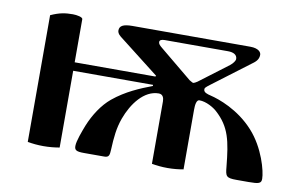

<svg xmlns="http://www.w3.org/2000/svg" viewBox="-57 -566 1037 670"><g transform="rotate(10 461.5 -230.5)"><path d="M74 0C91 3 109 5 130 5C151 5 170 3 187 0V-272H470V-268C428 -252 379 -232 334 -195C304 -170 279 -132 262 -90C254 -69 240 -33 240 -15C240 0 247 4 274 4H346C363 4 364 -5 365 -24C367 -68 370 -101 383 -137C403 -192 443 -246 495 -246C510 -246 514 -233 514 -221V0C531 3 549 5 570 5C591 5 609 3 626 0V-211C626 -228 628 -247 639 -247C663 -247 690 -231 702 -220C754 -173 763 -125 772 -35C775 -2 777 4 814 4H857C894 4 902 1 902 -15C902 -42 881 -122 830 -178C775 -239 704 -263 675 -270C662 -273 649 -277 649 -287C649 -292 648 -293 668 -308L794 -403C808 -413 820 -422 820 -440C820 -449 811 -462 781 -462H364C330 -462 318 -454 318 -438C318 -433 320 -426 330 -418L475 -305L473 -302H187V-455C187 -462 166 -466 152 -466C125 -466 105 -463 74 -449ZM465 -423C465 -430 472 -433 483 -433H707C727 -433 740 -426 740 -411C740 -405 733 -395 723 -387L621 -310C618 -308 610 -303 606 -303C605 -303 600 -306 593 -310L479 -404C469 -412 465 -417 465 -423Z"/></g></svg>

Font: Monomakh Unicode
Style: Regular
Weight: 400
Version: Version 1.2